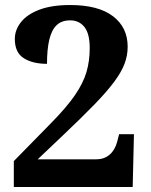

<svg xmlns="http://www.w3.org/2000/svg" viewBox="-20 -744 599 764"><path d="M35 0V-103L183 -254Q245 -317 278 -365Q311 -413 324 -457Q337 -501 337 -553Q337 -610 316 -636.5Q295 -663 259 -663Q225 -663 205 -643.5Q185 -624 176 -585.5Q167 -547 167 -490Q110 -490 74.5 -512.5Q39 -535 39 -589Q39 -625 63.5 -656Q88 -687 137 -705.5Q186 -724 259 -724Q371 -724 429.5 -679.5Q488 -635 488 -558Q488 -523 475.5 -490Q463 -457 434 -418Q405 -379 355 -327.5Q305 -276 230 -205L130 -110H363Q394 -110 415.5 -128Q437 -146 446 -179L454 -210H513L508 0Z"/></svg>

Font: Noto Serif NP Hmong
Style: Regular
Weight: 400
Designer: Dalton Maag Ltd
Foundry: Dalton Maag Ltd
Version: Version 1.001